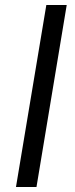

<svg xmlns="http://www.w3.org/2000/svg" viewBox="-20 -743 300 763"><path d="M245.1 -723.1 125 0H43.5L164.1 -723.1Z"/></svg>

Font: Inter 24pt Medium
Style: Italic
Weight: 500
Italic angle: -9.3988°
Designer: Rasmus Andersson
Foundry: rsms
Version: Version 4.001;git-66647c0bb